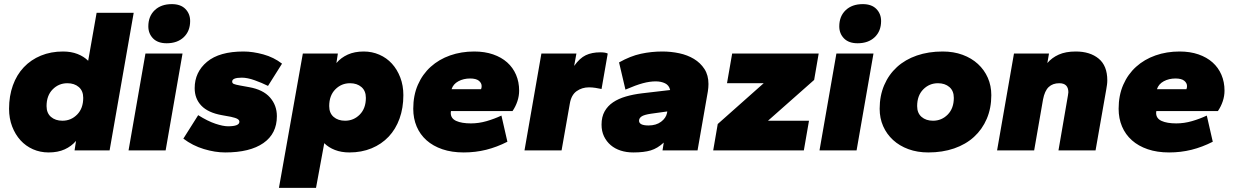

<svg xmlns="http://www.w3.org/2000/svg" viewBox="-20 -730 5986 932"><path d="M216 10Q175 10 140 -5.5Q105 -21 79.5 -49Q54 -77 39 -116Q24 -155 24 -202Q24 -264 42.5 -315.5Q61 -367 95.5 -403.5Q130 -440 178.5 -460Q227 -480 286 -480Q325 -480 356 -468Q387 -456 408 -435L449 -668H629L512 0H342L349 -46Q327 -20 294 -5Q261 10 216 10ZM283 -144Q325 -144 354.5 -174Q384 -204 384 -255Q384 -289 362.5 -307.5Q341 -326 307 -326Q265 -326 235.5 -296Q206 -266 206 -215Q206 -181 227.5 -162.5Q249 -144 283 -144Z M604 0 686 -470H866L784 0ZM789 -520Q746 -520 723 -543.5Q700 -567 700 -602Q700 -651 731 -680.5Q762 -710 814 -710Q857 -710 880 -686.5Q903 -663 903 -628Q903 -579 872 -549.5Q841 -520 789 -520Z M1073 10Q1024 10 969.5 -6.5Q915 -23 870 -57L942 -171Q988 -142 1025.5 -129.5Q1063 -117 1087 -117Q1142 -117 1142 -139Q1142 -147 1133 -152.5Q1124 -158 1101 -163L1057 -171Q990 -183 957.5 -217Q925 -251 925 -302Q925 -380 985 -430Q1045 -480 1162 -480Q1207 -480 1258 -466Q1309 -452 1349 -421L1281 -313Q1251 -328 1216 -340.5Q1181 -353 1154 -353Q1107 -353 1107 -334Q1107 -326 1115 -322.5Q1123 -319 1145 -315L1189 -307Q1257 -295 1290.5 -257Q1324 -219 1324 -166Q1324 -81 1258.5 -35.5Q1193 10 1073 10Z M1676 10Q1637 10 1606 -2Q1575 -14 1554 -35L1514 182H1334L1450 -470H1620L1613 -424Q1635 -450 1668 -465Q1701 -480 1746 -480Q1786 -480 1821.5 -464.5Q1857 -449 1882.5 -421Q1908 -393 1923 -354Q1938 -315 1938 -268Q1938 -206 1919.5 -154.5Q1901 -103 1866.5 -66.5Q1832 -30 1783.5 -10Q1735 10 1676 10ZM1655 -144Q1697 -144 1726.5 -174Q1756 -204 1756 -255Q1756 -289 1734.5 -307.5Q1713 -326 1679 -326Q1637 -326 1607.5 -296Q1578 -266 1578 -215Q1578 -181 1599.5 -162.5Q1621 -144 1655 -144Z M2231 10Q2173 10 2127.5 -5.5Q2082 -21 2050.5 -49Q2019 -77 2002.5 -116Q1986 -155 1986 -202Q1986 -267 2008.5 -318.5Q2031 -370 2071 -406Q2111 -442 2165 -461Q2219 -480 2282 -480Q2333 -480 2373.5 -466Q2414 -452 2442 -427Q2470 -402 2485 -367Q2500 -332 2500 -290Q2500 -264 2491.5 -238.5Q2483 -213 2468 -191H2169Q2168 -187 2168 -182Q2168 -155 2194.5 -143Q2221 -131 2266 -131Q2304 -131 2342 -142Q2380 -153 2414 -169L2443 -42Q2392 -16 2340 -3Q2288 10 2231 10ZM2262 -349Q2230 -349 2205 -335.5Q2180 -322 2172 -297H2315Q2318 -303 2318 -312Q2318 -327 2304.5 -338Q2291 -349 2262 -349Z M2526 0 2608 -470H2778L2767 -410Q2794 -448 2823.5 -462Q2853 -476 2894 -476Q2919 -476 2930 -470L2900 -298Q2886 -301 2870.5 -303.5Q2855 -306 2839 -306Q2805 -306 2779 -287.5Q2753 -269 2746 -227L2706 0Z M3054 10Q3021 10 2993 1Q2965 -8 2944.5 -25.5Q2924 -43 2912 -68Q2900 -93 2900 -125Q2900 -163 2915 -189.5Q2930 -216 2956 -233.5Q2982 -251 3018 -261.5Q3054 -272 3096 -277L3233 -293Q3228 -316 3208.5 -325.5Q3189 -335 3163 -335Q3134 -335 3100.5 -326Q3067 -317 3016 -295L2985 -427Q3040 -458 3091 -469Q3142 -480 3195 -480Q3237 -480 3277 -471.5Q3317 -463 3348.5 -444Q3380 -425 3399.5 -395Q3419 -365 3419 -322Q3419 -305 3416 -286L3366 0H3196L3202 -38Q3172 -10 3139 0Q3106 10 3054 10ZM3128 -121Q3165 -121 3189 -139Q3213 -157 3218 -182L3219 -189L3140 -178Q3106 -173 3094 -164.5Q3082 -156 3082 -144Q3082 -121 3128 -121Z M3442 0 3464 -128 3687 -326H3509L3534 -470H3954L3932 -342L3708 -144H3907L3882 0Z M3958 0 4040 -470H4220L4138 0ZM4143 -520Q4100 -520 4077 -543.5Q4054 -567 4054 -602Q4054 -651 4085 -680.5Q4116 -710 4168 -710Q4211 -710 4234 -686.5Q4257 -663 4257 -628Q4257 -579 4226 -549.5Q4195 -520 4143 -520Z M4486 10Q4433 10 4389.5 -6Q4346 -22 4315 -50.5Q4284 -79 4267 -117.5Q4250 -156 4250 -202Q4250 -265 4272 -316.5Q4294 -368 4334 -404.5Q4374 -441 4430.5 -460.5Q4487 -480 4556 -480Q4609 -480 4652.5 -464Q4696 -448 4727 -419.5Q4758 -391 4775 -352.5Q4792 -314 4792 -268Q4792 -205 4770 -153.5Q4748 -102 4708 -65.5Q4668 -29 4611.5 -9.5Q4555 10 4486 10ZM4509 -144Q4551 -144 4580.5 -174Q4610 -204 4610 -255Q4610 -289 4588.5 -307.5Q4567 -326 4533 -326Q4491 -326 4461.5 -296Q4432 -266 4432 -215Q4432 -181 4453.5 -162.5Q4475 -144 4509 -144Z M5118 0 5164 -267Q5166 -277 5166 -282Q5166 -326 5122 -326Q5090 -326 5070.5 -307.5Q5051 -289 5043 -247L5000 0H4820L4902 -470H5072L5064 -424Q5086 -450 5119.5 -465Q5153 -480 5202 -480Q5271 -480 5313 -445.5Q5355 -411 5355 -340Q5355 -329 5353.5 -318.5Q5352 -308 5350 -296L5298 0Z M5655 10Q5597 10 5551.5 -5.5Q5506 -21 5474.5 -49Q5443 -77 5426.5 -116Q5410 -155 5410 -202Q5410 -267 5432.5 -318.5Q5455 -370 5495 -406Q5535 -442 5589 -461Q5643 -480 5706 -480Q5757 -480 5797.5 -466Q5838 -452 5866 -427Q5894 -402 5909 -367Q5924 -332 5924 -290Q5924 -264 5915.5 -238.5Q5907 -213 5892 -191H5593Q5592 -187 5592 -182Q5592 -155 5618.5 -143Q5645 -131 5690 -131Q5728 -131 5766 -142Q5804 -153 5838 -169L5867 -42Q5816 -16 5764 -3Q5712 10 5655 10ZM5686 -349Q5654 -349 5629 -335.5Q5604 -322 5596 -297H5739Q5742 -303 5742 -312Q5742 -327 5728.5 -338Q5715 -349 5686 -349Z"/></svg>

Font: Celebes Black
Style: Italic
Weight: 900
Italic angle: -10°
Designer: Anugrah Pasau
Foundry: Lafontype
Version: Version 1.000; ttfautohint (v1.8.4)